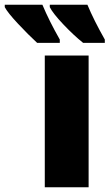

<svg xmlns="http://www.w3.org/2000/svg" viewBox="-136 -786 460 806"><path d="M52 0V-553H236V0ZM115 -620V-606H20Q-17 -640 -60.5 -686.5Q-104 -733 -116 -756V-766H42Q71 -697 115 -620ZM304 -620V-606H213Q173 -638 129.5 -684Q86 -730 73 -756V-766H231Q258 -701 304 -620Z"/></svg>

Font: Noto Sans Display Black Narrow
Style: Regular
Weight: 900
Width: 4
Designer: Monotype Design team
Foundry: Monotype Imaging Inc.
Version: Version 1.000